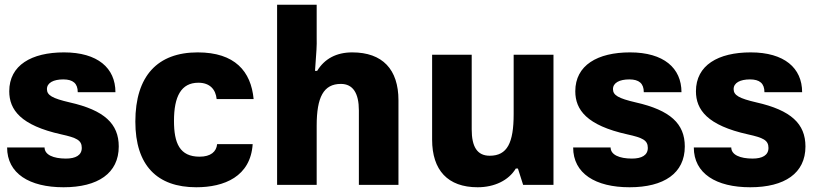

<svg xmlns="http://www.w3.org/2000/svg" viewBox="-20 -780 3446 810"><path d="M248 10C393 10 481 -49 481 -162C481 -258 420 -315 274 -348C201 -365 178 -378 178 -404C178 -431 206 -445 247 -445C288 -445 308 -428 308 -391H467C467 -493 392 -559 250 -559C113 -559 19 -505 19 -395C19 -317 67 -251 239 -213C302 -199 325 -189 325 -156C325 -125 299 -111 258 -111C205 -111 168 -127 168 -158H10C10 -48 104 10 248 10Z M808 10C926 10 1037 -35 1046 -172H896C893 -140 869 -119 822 -119C738 -119 714 -176 714 -270C714 -373 744 -431 817 -431C865 -431 890 -403 894 -362H1050C1039 -479 971 -559 814 -559C645 -559 551 -460 551 -267C551 -82 643 10 808 10Z M1149 0H1316V-250C1316 -370 1345 -426 1418 -426C1469 -426 1494 -387 1494 -314V0H1661V-357C1661 -487 1594 -559 1466 -559C1399 -559 1349 -532 1318 -481H1309C1315 -567 1317 -585 1316 -621V-760H1149Z M1995 10C2066 10 2126 -19 2156 -69H2165L2187 0H2315V-549H2147V-299C2147 -177 2120 -123 2046 -123C1993 -123 1970 -161 1970 -234V-549H1803V-191C1803 -62 1869 10 1995 10Z M2636 10C2781 10 2869 -49 2869 -162C2869 -258 2808 -315 2662 -348C2589 -365 2566 -378 2566 -404C2566 -431 2594 -445 2635 -445C2676 -445 2696 -428 2696 -391H2855C2855 -493 2780 -559 2638 -559C2501 -559 2407 -505 2407 -395C2407 -317 2455 -251 2627 -213C2690 -199 2713 -189 2713 -156C2713 -125 2687 -111 2646 -111C2593 -111 2556 -127 2556 -158H2398C2398 -48 2492 10 2636 10Z M3145 10C3290 10 3378 -49 3378 -162C3378 -258 3317 -315 3171 -348C3098 -365 3075 -378 3075 -404C3075 -431 3103 -445 3144 -445C3185 -445 3205 -428 3205 -391H3364C3364 -493 3289 -559 3147 -559C3010 -559 2916 -505 2916 -395C2916 -317 2964 -251 3136 -213C3199 -199 3222 -189 3222 -156C3222 -125 3196 -111 3155 -111C3102 -111 3065 -127 3065 -158H2907C2907 -48 3001 10 3145 10Z"/></svg>

Font: Kathrein 85 Heavy
Style: Regular
Weight: 900
Designer: Lazydogs Typefoundry, based on Open Sans by Ascender Corporation
Foundry: Lazydogs Typefoundry
Version: Version 1.003;PS 001.003;hotconv 1.0.88;makeotf.lib2.5.64775